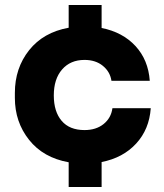

<svg xmlns="http://www.w3.org/2000/svg" viewBox="-20 -743 651 763"><path d="M383.8 0H252.9V-98.1Q151.9 -116.2 95.5 -187.3Q39.1 -258.3 39.1 -354V-374Q39.1 -472.2 95.7 -543.5Q152.3 -614.7 252.9 -632.8V-723.1H383.8V-631.8Q467.3 -615.2 518.3 -560.1Q569.3 -504.9 575.2 -421.9H422.9Q417.5 -458 388.7 -481.4Q359.9 -504.9 315.9 -504.9Q259.8 -504.9 226.8 -467Q193.8 -429.2 193.8 -363.8Q193.8 -299.3 225.1 -262.7Q256.3 -226.1 315.9 -226.1Q361.8 -226.1 391.6 -250Q421.4 -273.9 426.8 -313H579.1Q573.2 -229 521 -172.4Q468.8 -115.7 383.8 -99.1Z"/></svg>

Font: Sora
Style: Bold
Weight: 700
Designer: Jonathan Barnbrook, Julián Moncada
Foundry: Barnbrook Fonts
Version: Version 2.000